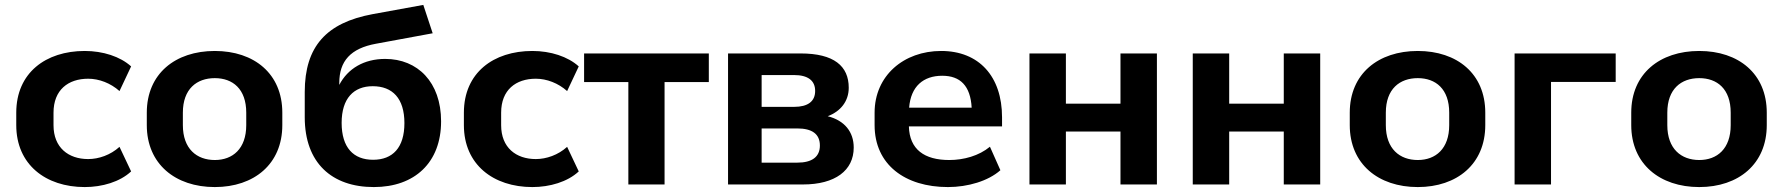

<svg xmlns="http://www.w3.org/2000/svg" viewBox="-20 -759 7336 790"><path d="M328.6 10.7C400.4 10.7 473.6 -10.7 519.5 -53.7L471.7 -154.8C434.6 -121.1 386.2 -104.5 342.8 -104.5C261.2 -104.5 200.2 -151.9 200.2 -243.7V-295.4C200.2 -389.2 260.7 -435.1 342.8 -435.1C387.7 -435.1 435.1 -417 471.7 -384.3L519.5 -485.8C474.6 -526.4 403.8 -549.3 328.6 -549.3C168.5 -549.3 46.9 -459.5 46.9 -295.4V-244.1C46.9 -82 168 10.7 328.6 10.7Z M863.8 10.7C1025.9 10.7 1141.6 -84.5 1141.6 -244.1V-295.4C1141.6 -455.6 1025.9 -549.3 863.8 -549.3C701.2 -549.3 584 -455.6 584 -295.4V-244.1C584 -84.5 701.2 10.7 863.8 10.7ZM863.8 -100.6C789.6 -100.6 732.4 -146.5 732.4 -244.1V-295.4C732.4 -393.1 789.6 -437.5 863.8 -437.5C937.5 -437.5 993.2 -393.1 993.2 -295.4V-244.1C993.2 -147 937.5 -100.6 863.8 -100.6Z M1518.1 10.7C1686.5 10.7 1794.9 -90.3 1794.9 -259.8C1794.9 -420.9 1698.2 -516.6 1564.9 -516.6C1478 -516.6 1411.1 -477.1 1376 -409.7V-418C1376 -507.3 1422.4 -560.1 1527.3 -579.1L1760.3 -622.1L1721.7 -738.8L1512.7 -700.7C1323.7 -665.5 1233.9 -568.4 1233.9 -380.4V-276.4C1233.9 -88.9 1345.2 10.7 1518.1 10.7ZM1515.1 -101.6C1434.6 -101.6 1385.7 -151.4 1385.7 -253.4C1385.7 -354 1435.1 -404.3 1513.7 -404.3C1595.2 -404.3 1644 -354 1644 -252.4C1644 -151.4 1595.7 -101.6 1515.1 -101.6Z M2170.4 10.7C2242.2 10.7 2315.4 -10.7 2361.3 -53.7L2313.5 -154.8C2276.4 -121.1 2228 -104.5 2184.6 -104.5C2103 -104.5 2042 -151.9 2042 -243.7V-295.4C2042 -389.2 2102.5 -435.1 2184.6 -435.1C2229.5 -435.1 2276.9 -417 2313.5 -384.3L2361.3 -485.8C2316.4 -526.4 2245.6 -549.3 2170.4 -549.3C2010.3 -549.3 1888.7 -459.5 1888.7 -295.4V-244.1C1888.7 -82 2009.8 10.7 2170.4 10.7Z M2714.4 0V-421.4H2896.5V-539.1H2383.3V-421.4H2565.4V0Z M3283.7 0C3416.5 0 3492.7 -57.6 3492.7 -151.9C3492.7 -216.3 3455.1 -263.2 3385.7 -280.8C3439 -300.8 3472.2 -342.8 3472.2 -397.9C3472.2 -487.3 3411.6 -539.1 3273.9 -539.1H2975.6V0ZM3113.8 -230.5H3260.7C3320.8 -230.5 3353.5 -208 3353.5 -160.2C3353.5 -113.3 3320.8 -89.8 3260.7 -89.8H3113.8ZM3113.8 -450.2H3247.1C3304.2 -450.2 3334 -427.7 3334 -384.8C3334 -341.8 3304.2 -319.3 3247.1 -319.3H3113.8Z M3880.4 10.7C3962.4 10.7 4046.4 -14.2 4096.2 -58.6L4053.2 -155.3C4007.8 -117.7 3945.3 -100.6 3885.7 -100.6C3783.7 -100.6 3722.2 -144 3719.7 -238.8H4103V-276.4C4103 -444.3 4008.3 -549.3 3852.5 -549.3C3698.7 -549.3 3578.6 -447.8 3578.6 -295.4V-244.1C3578.6 -81.5 3704.1 10.7 3880.4 10.7ZM3856.9 -447.3C3931.2 -447.3 3973.1 -405.8 3978 -315.9H3720.7C3727.5 -403.8 3779.3 -447.3 3856.9 -447.3Z M4365.7 0V-217.8H4590.3V0H4740.2V-539.1H4590.3V-332.5H4365.7V-539.1H4215.8V0Z M5037.6 0V-217.8H5262.2V0H5412.1V-539.1H5262.2V-332.5H5037.6V-539.1H4887.7V0Z M5813.5 10.7C5975.6 10.7 6091.3 -84.5 6091.3 -244.1V-295.4C6091.3 -455.6 5975.6 -549.3 5813.5 -549.3C5650.9 -549.3 5533.7 -455.6 5533.7 -295.4V-244.1C5533.7 -84.5 5650.9 10.7 5813.5 10.7ZM5813.5 -100.6C5739.3 -100.6 5682.1 -146.5 5682.1 -244.1V-295.4C5682.1 -393.1 5739.3 -437.5 5813.5 -437.5C5887.2 -437.5 5942.9 -393.1 5942.9 -295.4V-244.1C5942.9 -147 5887.2 -100.6 5813.5 -100.6Z M6361.8 0V-421.9H6627.9V-539.1H6211.9V0Z M6971.7 10.7C7133.8 10.7 7249.5 -84.5 7249.5 -244.1V-295.4C7249.5 -455.6 7133.8 -549.3 6971.7 -549.3C6809.1 -549.3 6691.9 -455.6 6691.9 -295.4V-244.1C6691.9 -84.5 6809.1 10.7 6971.7 10.7ZM6971.7 -100.6C6897.5 -100.6 6840.3 -146.5 6840.3 -244.1V-295.4C6840.3 -393.1 6897.5 -437.5 6971.7 -437.5C7045.4 -437.5 7101.1 -393.1 7101.1 -295.4V-244.1C7101.1 -147 7045.4 -100.6 6971.7 -100.6Z"/></svg>

Font: Winston
Style: Bold
Weight: 700
Designer: Vernon Adams, Kim Jin-seong, David Berlow, Cristiano Sobral
Foundry: The Winston Project Authors
Version: Version 3.004